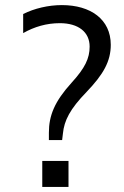

<svg xmlns="http://www.w3.org/2000/svg" viewBox="-20 -734 487 754"><path d="M172 -213V-184H224L227 -209C232 -261 255 -306 320 -373C386 -442 415 -493 415 -558C415 -658 336 -714 223 -714C170 -714 115 -701 71 -679V-604C115 -629 163 -643 215 -643C288 -643 332 -608 332 -551C332 -505 314 -467 261 -409C194 -335 172 -280 172 -213ZM146 0H249V-102H146Z"/></svg>

Font: Poppy and Pepper
Style: Regular
Weight: 400
Designer: Thy Ha
Foundry: Thy Ha
Version: Version 0.001;Glyphs 3.2 (3227)